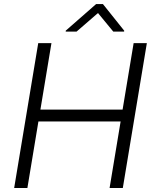

<svg xmlns="http://www.w3.org/2000/svg" viewBox="-20 -944 778 964"><path d="M51.1 0 171.9 -727.3H238.3L182.9 -393.8H595.5L650.9 -727.3H717.3L596.6 0H530.2L585.6 -334.2H172.9L117.5 0ZM364.2 -785.2 471.9 -878.6 548.9 -785.2H603.2L603.5 -790.1L496.7 -923.7H462.7L310.1 -790.1L309.9 -785.2Z"/></svg>

Font: Inter UI Light
Style: Italic
Weight: 300
Italic angle: 9.39999°
Designer: Rasmus Andersson
Foundry: rsms
Version: 3.2;8d6f07862